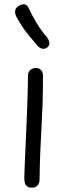

<svg xmlns="http://www.w3.org/2000/svg" viewBox="-20 -858 312 893"><path d="M110 -506Q110 -517 114.5 -525Q119 -533 127.5 -537.5Q136 -542 145 -542Q161 -542 170.5 -532.5Q180 -523 180 -506Q180 -432 178 -374.5Q176 -317 173 -265Q170 -213 167.5 -155.5Q165 -98 164 -23Q164 -6 154.5 4.5Q145 15 129 15Q114 15 106 8.5Q98 2 95.5 -8Q93 -18 93 -32Q93 -42 94.5 -79Q96 -116 98.5 -169.5Q101 -223 103.5 -283.5Q106 -344 108 -402.5Q110 -461 110 -506ZM201 -638Q189 -629 176.5 -631.5Q164 -634 154 -646Q134 -669 115 -692Q96 -715 81.5 -737.5Q67 -760 56 -780Q48 -798 51 -810Q54 -822 65 -829Q77 -838 91.5 -838Q106 -838 115 -817Q128 -788 151 -750Q174 -712 199 -684Q208 -672 209.5 -659.5Q211 -647 201 -638Z"/></svg>

Font: Playpen Sans Light
Style: Regular
Weight: 300
Designer: Laura Meseguer, Veronika Burian, José Scaglione
Foundry: TypeTogether
Version: Version 1.001